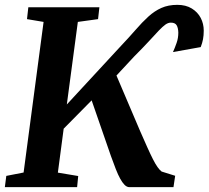

<svg xmlns="http://www.w3.org/2000/svg" viewBox="-23 -773 862 793"><path d="M-3 0 3 -46.5 74.5 -60.5 157 -682.5 88.5 -694 94 -743H387.5L382 -694L298.5 -682.5L253 -341.5L472.5 -579Q509 -617.5 536.8 -649.5Q564.5 -681.5 589.8 -704.5Q615 -727.5 643.5 -740.2Q672 -753 709.5 -753Q744.5 -753 769 -738Q793.5 -723 806 -699Q818.5 -675 818.5 -646.5Q818.5 -627 815.5 -611Q812.5 -595 806 -578.5L691.5 -558Q699.5 -576 706.5 -596Q713.5 -616 713.5 -638Q713 -658 706.5 -668.8Q700 -679.5 682.5 -679.5Q671.5 -679.5 660.2 -671.5Q649 -663.5 633 -646.8Q617 -630 592.5 -603.2Q568 -576.5 530.5 -539L458 -461L556 -231Q572.5 -193.5 585.2 -165Q598 -136.5 608.5 -115.8Q619 -95 628 -82.5Q637 -70 644.5 -64.5L700.5 -47L693.5 0H510.5Q500.5 -0.5 491.5 -9.5Q482.5 -18.5 473.5 -34.8Q464.5 -51 455.2 -74.8Q446 -98.5 435 -129L355.5 -358.5L240 -241.5L216 -60L300 -46L295.5 0Z"/></svg>

Font: Merriweather 20pt
Style: Bold Italic
Weight: 700
Italic angle: -7.8°
Version: Version 2.101